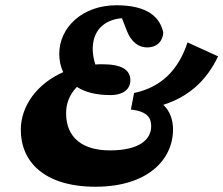

<svg xmlns="http://www.w3.org/2000/svg" viewBox="-20 -692 848 729"><path d="M343 17C537 17 637 -83 637 -201C637 -237 625 -271 600 -294C695 -324 764 -385 808 -478L692 -531C657 -424 590 -360 489 -339L477 -276C540 -269 554 -244 554 -213C554 -164 512 -121 397 -121C295 -121 231 -168 231 -262C231 -300 244 -333 272 -362C303 -342 345 -331 399 -331C450 -331 475 -355 475 -387C475 -428 440 -448 369 -448C360 -448 351 -448 342 -447C336 -466 332 -487 332 -506C332 -575 374 -617 443 -623L460 -579C479 -528 510 -512 538 -512C577 -512 598 -536 600 -568C588 -626 541 -672 422 -672C291 -672 205 -586 205 -488C205 -462 210 -439 220 -418C122 -375 59 -291 59 -199C59 -78 148 17 343 17Z"/></svg>

Font: Source Serif Pro Black
Style: Italic
Weight: 900
Italic angle: -12°
Designer: Frank Grießhammer
Foundry: Adobe Systems Incorporated
Version: Version 3.001;hotconv 1.0.111;makeotfexe 2.5.65597